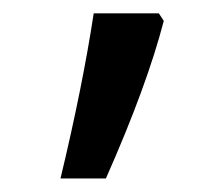

<svg xmlns="http://www.w3.org/2000/svg" viewBox="-20 -136 310 285"><path d="M215.8 -116.2 223.1 -105Q198.2 -8.8 137.2 128.9H69.8Q102.5 -7.3 119.1 -116.2Z"/></svg>

Font: Noto Sans Gujarati
Style: Regular
Weight: 400
Designer: Monotype Design team
Foundry: Monotype Imaging Inc.
Version: Version 1.02 uh